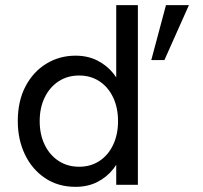

<svg xmlns="http://www.w3.org/2000/svg" viewBox="-20 -717 789 745"><path d="M273 8Q206 8 155.5 -25.5Q105 -59 77 -117Q49 -175 49 -247Q49 -325 79 -382Q109 -439 160 -470Q211 -501 273 -501Q320 -501 357 -482.5Q394 -464 419.5 -432.5Q445 -401 455 -362L431 -346V-697H515V0H431V-147L459 -138Q446 -95 420 -62Q394 -29 357 -10.5Q320 8 273 8ZM287 -70Q332 -70 366 -92.5Q400 -115 419 -155Q438 -195 438 -247Q438 -299 419 -339Q400 -379 366 -401.5Q332 -424 287 -424Q242 -424 207.5 -401.5Q173 -379 153.5 -339Q134 -299 134 -247Q134 -195 153.5 -155Q173 -115 207.5 -92.5Q242 -70 287 -70ZM567 -484 624 -697H713L618 -484Z"/></svg>

Font: Hanken Grotesk
Style: Regular
Weight: 400
Designer: Alfredo Marco Pradil
Foundry: Hanken Design Co.
Version: Version 3.013